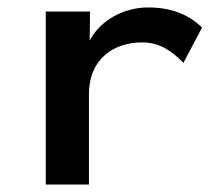

<svg xmlns="http://www.w3.org/2000/svg" viewBox="-20 -496 603 516"><path d="M103 0H219V-242C219 -341 289 -382 362 -382C407 -382 440 -361 473 -327L523 -422C485 -459 437 -476 378 -476C313 -476 250 -442 221 -387L222 -465H103Z"/></svg>

Font: Inconsolata SemiExpanded
Style: Bold
Weight: 700
Width: 6
Monospace: yes
Designer: Raph Levien, Cyreal, Brenton Simpson
Foundry: Raph Levien, Cyreal, Google
Version: Version 3.100